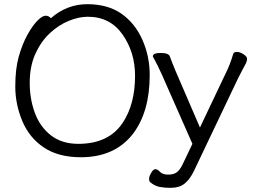

<svg xmlns="http://www.w3.org/2000/svg" viewBox="-20 -733 1221 917"><path d="M710 -464Q710 -480 747.5 -480Q785 -480 791 -464Q799 -441 819 -393L935 -124L1058 -383Q1078 -422 1094 -476Q1097 -485 1111.5 -485Q1126 -485 1143 -474Q1160 -463 1160 -452Q1160 -441 1154.5 -430.5Q1149 -420 1138 -399.5Q1127 -379 1118 -361L907 82Q887 124 861.5 144Q836 164 797 164H787Q768 164 744 160Q720 156 697 137Q692 132 692 121Q692 110 702 92.5Q712 75 722 75Q732 75 744.5 88Q757 101 783.5 101Q810 101 825.5 89Q841 77 855 46L899 -46L753 -377Q731 -425 720.5 -443.5Q710 -462 710 -464ZM223 -646Q299 -713 397 -713Q495 -713 560 -667.5Q625 -622 660 -543Q695 -464 695 -375Q695 -200 616 -95Q529 18 366 18Q259 18 189.5 -28.5Q120 -75 86.5 -155Q53 -235 53 -319.5Q53 -404 69.5 -462.5Q86 -521 110 -565Q134 -609 158 -633.5Q182 -658 197.5 -658Q213 -658 223 -646ZM354 -46Q498 -46 565 -145Q625 -234 625 -371Q625 -483 565.5 -568Q506 -653 399 -653Q356 -653 307.5 -633Q259 -613 217 -573.5Q175 -534 148.5 -475Q122 -416 122 -337.5Q122 -259 147 -192.5Q172 -126 224 -86Q276 -46 354 -46Z"/></svg>

Font: LXGW WenKai Lite
Style: Regular
Weight: 400
Designer: LXGW / Fontworks Inc.
Foundry: LXGW / Fontworks Inc.
Version: Version 1.511; March 25, 2025